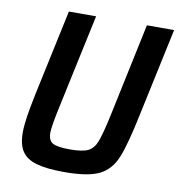

<svg xmlns="http://www.w3.org/2000/svg" viewBox="-79 -760 786 841"><g transform="rotate(10 314.0 -340.0)"><path d="M53 -131Q53 -161 59 -201Q65 -241 78 -304L160 -688H281L191 -267Q172 -180 172 -151Q172 -117 192.5 -105.5Q213 -94 269 -94Q324 -94 349 -106Q374 -118 387 -151Q400 -184 418 -267L507 -688H628L546 -304Q517 -163 492.5 -102.5Q468 -42 418 -17Q368 8 262 8Q183 8 138 -5Q93 -18 73 -48Q53 -78 53 -131Z"/></g></svg>

Font: Saira Semi Condensed Medium
Style: Italic
Weight: 500
Width: 4
Italic angle: -12°
Designer: Hector Gatti with collaboration of the Omnibus-Type team
Foundry: Omnibus-Type
Version: Version 1.001; ttfautohint (v1.8)